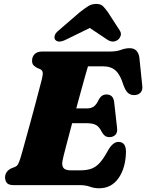

<svg xmlns="http://www.w3.org/2000/svg" viewBox="-20 -970 766 1006"><path d="M398.5 0H52.5Q25 0 15.8 -11.8Q6.5 -23.5 6.5 -41Q6.5 -57 15.8 -69.2Q25 -81.5 39.5 -88L58.5 -95.5Q69 -100 74.5 -109.8Q80 -119.5 87 -141.5Q90 -150.5 98 -179.2Q106 -208 117.2 -248.8Q128.5 -289.5 141 -335Q153.5 -380.5 165 -424.2Q176.5 -468 185.8 -503.2Q195 -538.5 200 -557.5Q206 -583 203.2 -592.8Q200.5 -602.5 191.5 -607L173.5 -615Q164.5 -619.5 156.2 -627.5Q148 -635.5 148 -652Q148 -673 161.5 -686.5Q175 -700 202 -700H555.5Q591 -700 614 -708.8Q637 -717.5 659.5 -717.5Q702 -717.5 710 -670L725 -525Q728.5 -502 719.5 -488.8Q710.5 -475.5 692 -472.5Q670.5 -469 654.8 -479.8Q639 -490.5 627 -523.5Q610.5 -578 586 -600.2Q561.5 -622.5 519.5 -622.5H441Q436 -606.5 426.5 -572.8Q417 -539 404.8 -494.5Q392.5 -450 379.5 -402H437.5Q456 -402 470.5 -411.2Q485 -420.5 498.5 -450Q513 -475 537.5 -475Q573 -475 578 -436.5L593 -303.5Q597 -276.5 585 -264Q573 -251.5 553.5 -251.5Q538.5 -251.5 529 -259.2Q519.5 -267 513.5 -278.5Q500.5 -305.5 483 -315Q465.5 -324.5 433.5 -324.5H358Q340 -256.5 325.5 -201.5Q311 -146.5 307.5 -127.5Q303 -103.5 312.2 -90.5Q321.5 -77.5 352 -77.5H400.5Q435 -77.5 459 -86.2Q483 -95 503 -117.2Q523 -139.5 545.5 -181Q571 -226.5 600.5 -226.5Q640.5 -226.5 640 -173Q638 -89 600.8 -36.2Q563.5 16.5 499 16.5Q473.5 16.5 451 8.2Q428.5 0 398.5 0ZM597 -761Q570.5 -742 539.5 -764L450.5 -823.5L329 -764Q286.5 -742 270 -761Q263.5 -768 266.2 -782Q269 -796 288 -811L398 -906Q422.5 -925 441.2 -937.2Q460 -949.5 484 -949.5Q508 -949.5 520 -937.2Q532 -925 545.5 -906L607 -811Q617 -796 612 -782Q607 -768 597 -761Z"/></svg>

Font: Fraunces 9pt S050 Black
Style: Italic
Weight: 900
Italic angle: -16°
Version: Version 1.000; ttfautohint (v1.8.3)